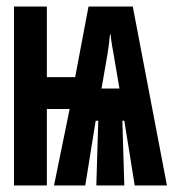

<svg xmlns="http://www.w3.org/2000/svg" viewBox="-20 -570 540 590"><path d="M23 0H124V-235H194L146 0H242L274 -199H282L276 0H362L356 -199H362L394 0H493L388 -550H252L211 -333H124V-550H23ZM292 -298 310 -402C313 -419 315 -437 318 -464H320C322 -439 327 -416 329 -404L347 -298Z"/></svg>

Font: Noto Sans Mono ExtraCondensed ExtraBold
Style: Regular
Weight: 800
Width: 2
Designer: Monotype Design Team
Foundry: Monotype Imaging Inc.
Version: Version 2.014